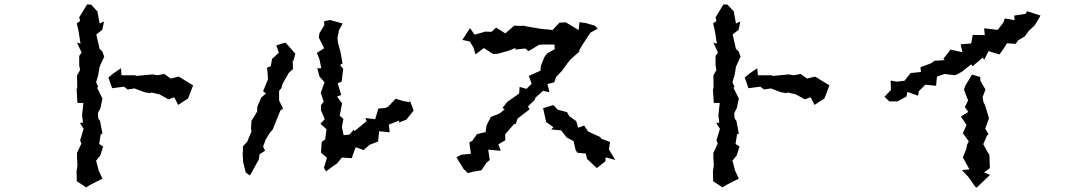

<svg xmlns="http://www.w3.org/2000/svg" viewBox="-20 -788 4940 875"><path d="M531 -477 496 -453 474 -435 491 -386 545 -393 562 -380 593 -385 638 -368 666 -363 667 -367 707 -358 748 -335 774 -345 792 -310 837 -339 860 -399 832 -416 795 -439 758 -430 729 -451 697 -445 675 -449 602 -442 596 -445H534ZM329 -9 330 38 373 66 390 55 447 26 430 -10 418 -56 437 -79 450 -120 432 -132 439 -176 447 -179 436 -237 428 -248 426 -272 438 -296 447 -339 422 -389 428 -391 418 -413 428 -447 434 -484 455 -530 446 -554 434 -565 419 -631 446 -652 454 -690 434 -681 424 -736 395 -767 377 -768 341 -709 345 -692 330 -682 338 -646 347 -589 331 -594 352 -548 341 -533V-490L345 -469L331 -444L332 -387L329 -382L333 -319H360L354 -262L358 -229L344 -228L361 -201L345 -148L351 -134L331 -91V-71L333 -33Z M1457 -691 1458 -673 1436 -637 1433 -617 1457 -568 1424 -547 1436 -518 1444 -477H1426L1436 -439L1459 -413L1442 -365L1455 -325L1443 -309V-285L1460 -245L1440 -224L1468 -199L1462 -153L1446 -141L1443 -92L1470 -69L1460 -35L1456 -24L1466 -7L1501 -33L1516 -43L1538 -70L1585 -67V-74L1601 -117L1637 -104L1664 -128L1703 -143L1708 -190L1756 -185L1752 -220L1800 -239L1797 -229L1832 -243L1865 -284L1847 -333V-322L1816 -328L1783 -338L1749 -302L1736 -296L1704 -293L1690 -245L1645 -250L1651 -236L1595 -190L1593 -198L1573 -175L1546 -172L1538 -209L1545 -246L1528 -261L1539 -317L1516 -348L1535 -355L1519 -409L1537 -416L1544 -474L1530 -492L1541 -499L1532 -550L1520 -594L1518 -616L1525 -651L1542 -681L1483 -697ZM1086 -85 1088 -49 1100 -2 1119 12 1140 -26 1159 -60 1163 -85 1188 -101 1179 -120 1191 -152 1209 -182 1223 -198 1258 -285 1270 -293 1252 -330V-374L1262 -386L1268 -406L1296 -456L1315 -473L1314 -516L1316 -507L1326 -543L1292 -582L1280 -594L1239 -581L1251 -548L1220 -520L1214 -486L1197 -480L1200 -450L1201 -426L1179 -372L1192 -362L1170 -343L1152 -300V-280L1126 -237L1124 -203L1126 -188L1106 -141L1087 -121V-101Z M2502 -309 2455 -295 2469 -232 2502 -208 2492 -198 2537 -194 2563 -161 2594 -145 2603 -105 2611 -92 2650 -88 2655 -64 2700 -22 2739 -53 2740 -71 2784 -59 2755 -107 2760 -141 2720 -156 2716 -163 2660 -189 2642 -216 2615 -206 2606 -236 2574 -259 2564 -277 2522 -288ZM2060 -71 2092 -19 2112 1 2134 -5 2174 -12 2197 -46 2212 -59 2205 -106 2262 -101 2251 -130 2283 -149 2282 -176 2323 -223H2330L2339 -248L2394 -290L2386 -303L2419 -335V-342L2455 -374L2484 -368L2475 -405L2506 -413L2514 -437L2541 -465L2567 -501L2581 -518L2626 -558L2617 -553L2630 -577L2664 -629L2672 -640L2704 -657L2691 -671L2649 -683L2621 -687L2617 -651L2559 -686L2530 -685L2498 -651L2467 -655L2466 -654L2436 -658L2378 -668L2366 -671L2357 -670L2323 -671L2283 -636L2241 -662L2220 -643L2192 -644L2143 -630L2122 -660L2087 -606L2121 -599L2138 -571L2147 -540L2185 -569L2227 -542L2249 -543L2301 -558L2331 -570L2327 -562L2374 -567L2389 -555L2437 -584L2455 -585H2507L2508 -564L2474 -545L2461 -528L2445 -488L2443 -466L2390 -442L2403 -406L2379 -383L2348 -392L2346 -362L2291 -323L2270 -296L2280 -290L2257 -271L2217 -255L2197 -216L2193 -186L2154 -177L2133 -147L2119 -139L2126 -87L2082 -83Z M3431 -477 3396 -453 3374 -435 3391 -386 3445 -393 3462 -380 3493 -385 3538 -368 3566 -363 3567 -367 3607 -358 3648 -335 3674 -345 3692 -310 3737 -339 3760 -399 3732 -416 3695 -439 3658 -430 3629 -451 3597 -445 3575 -449 3502 -442 3496 -445H3434ZM3229 -9 3230 38 3273 66 3290 55 3347 26 3330 -10 3318 -56 3337 -79 3350 -120 3332 -132 3339 -176 3347 -179 3336 -237 3328 -248 3326 -272 3338 -296 3347 -339 3322 -389 3328 -391 3318 -413 3328 -447 3334 -484 3355 -530 3346 -554 3334 -565 3319 -631 3346 -652 3354 -690 3334 -681 3324 -736 3295 -767 3277 -768 3241 -709 3245 -692 3230 -682 3238 -646 3247 -589 3231 -594 3252 -548 3241 -533V-490L3245 -469L3231 -444L3232 -387L3229 -382L3233 -319H3260L3254 -262L3258 -229L3244 -228L3261 -201L3245 -148L3251 -134L3231 -91V-71L3233 -33Z M4040 -378 4011 -347 4033 -326H4070L4111 -348L4115 -369L4164 -352L4167 -372L4197 -402L4246 -397L4250 -439L4285 -451L4330 -445L4340 -448L4365 -462L4406 -495L4412 -486L4459 -526L4465 -515L4485 -555L4535 -540L4555 -568L4569 -591L4608 -588L4621 -605L4650 -622L4669 -648L4695 -672L4706 -690L4722 -717L4661 -737L4654 -725L4602 -717L4604 -696L4559 -704L4553 -686L4527 -652L4465 -659L4468 -628L4413 -629L4406 -590L4358 -586L4366 -550L4312 -562L4279 -520L4286 -514L4239 -511L4222 -499L4175 -482L4177 -460L4130 -455L4102 -420L4066 -416L4039 -421ZM4359 -257 4385 -218 4368 -181 4395 -144 4387 -128 4383 -107 4368 -71 4398 -16 4364 -13 4392 17 4424 62 4431 67 4492 9 4465 -2 4491 -22 4489 -82 4480 -96 4461 -131 4478 -170 4485 -177 4470 -202 4487 -249 4476 -286 4468 -311 4462 -322 4458 -345 4471 -380 4448 -420 4447 -437 4410 -448 4379 -397 4373 -380 4392 -330 4377 -300 4393 -278Z"/></svg>

Font: チョークS
Style: Regular
Weight: 400
Designer: [Stick] Fontworks Inc.
Foundry: [Stick] Fontworks Inc.
Version: Version 1.200;FEAKit 1.0